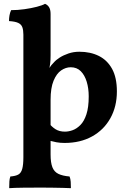

<svg xmlns="http://www.w3.org/2000/svg" viewBox="-20 -737 665 1002"><path d="M28 245Q28 224 29 209.5Q30 195 34 184Q61 182 75.5 174Q90 166 96 144.5Q102 123 102 84V-556Q102 -580 96.5 -595Q91 -610 75 -617.5Q59 -625 27 -627Q27 -642 29.5 -656.5Q32 -671 38 -684Q72 -684 107.5 -689Q143 -694 172 -701.5Q201 -709 215 -717Q228 -712 236 -699.5Q244 -687 244 -664V-449Q244 -423 242 -407Q240 -391 236 -373L244 -306V69Q244 112 253.5 136Q263 160 285 170.5Q307 181 343 184Q348 196 349 212Q350 228 350 245Q333 244 307.5 243.5Q282 243 253 242.5Q224 242 196 242Q151 242 103 242.5Q55 243 28 245ZM317 9Q294 9 275 5.5Q256 2 233 -4V-97Q250 -75 270 -62.5Q290 -50 319 -50Q338 -50 359 -57.5Q380 -65 399.5 -84.5Q419 -104 431 -140.5Q443 -177 443 -234Q443 -276 432.5 -310.5Q422 -345 401.5 -365.5Q381 -386 349 -386Q323 -386 299 -369.5Q275 -353 259.5 -315.5Q244 -278 244 -216L205 -318Q221 -357 235 -378.5Q249 -400 261 -411Q272 -424 291.5 -436.5Q311 -449 337.5 -458Q364 -467 394 -467Q452 -467 496 -445Q540 -423 565 -377.5Q590 -332 590 -260Q590 -181 556 -120Q522 -59 460.5 -25Q399 9 317 9Z"/></svg>

Font: Vollkorn
Style: Bold
Weight: 700
Designer: Friedrich Althausen
Foundry: Friedrich Althausen
Version: Version 5.000